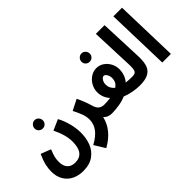

<svg xmlns="http://www.w3.org/2000/svg" viewBox="-88 -1308 2107 2107"><g transform="rotate(-45 966.0 -254.0)"><path d="M87 -235 204 -190Q181 -133 173.5 -102Q166 -71 166 -32Q166 33 198.5 67.5Q231 102 289 102Q431 102 431 -81Q431 -187 367 -316L491 -371Q523 -315 544 -237.5Q565 -160 565 -87Q565 -4 538.5 67Q512 138 449.5 184Q387 230 285 230Q216 230 158.5 203Q101 176 66.5 120Q32 64 32 -17Q32 -61 43 -111Q54 -161 87 -235ZM237 -478Q237 -505 256 -524.5Q275 -544 302 -544Q328 -544 346.5 -524.5Q365 -505 365 -478Q365 -452 346.5 -433.5Q328 -415 302 -415Q274 -415 255.5 -433.5Q237 -452 237 -478Z M1025 -61Q1025 -30 1006.5 -12.5Q988 5 954 5Q925 5 900 -5.5Q875 -16 858 -36Q821 129 641 230L564 105Q653 56 693.5 0.5Q734 -55 734 -123Q734 -165 717.5 -212Q701 -259 669 -320L794 -383Q836 -299 860 -214Q874 -164 899.5 -143.5Q925 -123 964 -123Q993 -123 1009 -105.5Q1025 -88 1025 -61Z M1460 -61Q1460 -32 1441.5 -13.5Q1423 5 1389 5Q1340 5 1280.5 -6Q1221 -17 1177 -36Q1131 -15 1068.5 -5Q1006 5 953 5L962 -123Q1011 -123 1060 -130Q1004 -193 1004 -275Q1004 -324 1028.5 -369Q1053 -414 1094.5 -441.5Q1136 -469 1184 -469Q1233 -469 1272.5 -441.5Q1312 -414 1334 -371Q1356 -328 1356 -282Q1356 -193 1301 -128Q1347 -123 1399 -123Q1428 -123 1444 -105.5Q1460 -88 1460 -61ZM1129 -267Q1129 -238 1141 -214.5Q1153 -191 1178 -169Q1205 -187 1218 -211Q1231 -235 1231 -270Q1231 -301 1215.5 -326.5Q1200 -352 1181 -352Q1163 -352 1146 -327Q1129 -302 1129 -267ZM1119 -632Q1119 -659 1138 -678.5Q1157 -698 1184 -698Q1210 -698 1228.5 -678.5Q1247 -659 1247 -632Q1247 -606 1228.5 -587.5Q1210 -569 1184 -569Q1156 -569 1137.5 -587.5Q1119 -606 1119 -632Z M1397 -123Q1426 -123 1440.5 -131Q1455 -139 1461 -159Q1467 -179 1467 -219Q1467 -245 1466 -260L1447 -738H1582L1602 -248Q1603 -234 1603 -209Q1603 -138 1585.5 -91.5Q1568 -45 1521 -20Q1474 5 1388 5Z M1719 -738H1853L1874 0H1740Z"/></g></svg>

Font: Noto Sans Arabic Cond
Style: Bold
Weight: 700
Width: 3
Designer: Nadine Chahine
Foundry: Monotype Imaging Inc.
Version: Version 1.001